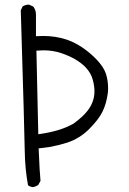

<svg xmlns="http://www.w3.org/2000/svg" viewBox="-20 -791 540 803"><path d="M161.6 -580.6Q202.1 -580.6 237.3 -568.4Q299.8 -547.4 336.4 -511.2Q349.1 -498 356.9 -484.4Q370.6 -460.4 374.5 -422.9Q375 -416 375 -409.7Q375 -403.3 374.5 -397Q374 -390.6 372.8 -384.5Q371.6 -378.4 369.6 -372.1Q362.3 -348.6 346.7 -328.6Q326.2 -301.8 286.6 -273.4Q256.3 -256.8 222.9 -246.8Q189.5 -236.8 149.9 -231L140.1 -229.5L132.3 -579.1Q150.9 -580.6 161.6 -580.6ZM430.7 -399.9Q432.1 -411.6 432.1 -421.9Q432.1 -452.6 423.8 -480Q411.6 -519.5 361.3 -563.7Q311 -607.9 256.8 -626Q211.4 -640.6 160.6 -640.6Q149.9 -640.6 130.4 -639.6V-730.5Q130.4 -748 119.6 -763.2L103 -771Q101.1 -771.5 97.2 -771.5Q93.3 -771.5 87.2 -769.8Q81.1 -768.1 74.7 -764.2L66.9 -748Q82.5 -235.4 83.5 -159.9Q84.5 -84.5 97.2 -16.1Q106 -9.8 117.2 -8.3Q129.4 -10.3 140.1 -17.6L149.4 -34.7Q146 -65.9 141.6 -170.4Q168.9 -173.3 187.5 -176.3Q225.1 -183.1 260.7 -194.3Q313 -211.4 352.8 -251.2Q392.6 -291 408.7 -324Q424.8 -356.9 430.7 -399.9Z"/></svg>

Font: NaikaiFont
Style: Light
Weight: 300
Version: Version 1.89